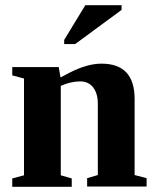

<svg xmlns="http://www.w3.org/2000/svg" viewBox="-20 -716 596 736"><path d="M212 -419 246 -437Q314 -472 369 -472Q496 -472 496 -337V-45L542 -33V-1H314V-33L355 -45V-318Q355 -358 337 -381Q319 -404 288 -404Q252 -404 213 -387V-44L255 -32V0H27V-32L72 -44V-415L27 -427V-459H205ZM226 -547V-563L307 -696H446V-678L268 -547Z"/></svg>

Font: Libra Serif Modern
Style: Bold
Weight: 700
Designer: Stefan Peev, Context Ltd
Foundry: Ascender Corporation
Version: Version 1.000